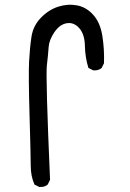

<svg xmlns="http://www.w3.org/2000/svg" viewBox="-20 -775 540 796"><path d="M142.6 0 123 -9.8Q107.4 -44.9 107.4 -87.4Q107.4 -129.9 102.5 -296.9Q97.7 -463.9 100.6 -520Q103.5 -576.2 110.4 -622.1Q117.2 -668 149.4 -701.2Q181.6 -734.4 220.7 -747.1Q259.8 -759.8 298.3 -752.9Q336.9 -746.1 366.2 -713.9Q395.5 -681.6 404.3 -626.5Q413.1 -571.3 411.1 -512.7L401.4 -493.2Q387.7 -481.4 366.2 -483.4L346.7 -493.2Q333 -536.1 332 -584.5Q331.1 -632.8 308.6 -658.2Q286.1 -683.6 256.8 -678.7Q227.5 -673.8 205.6 -641.6Q183.6 -609.4 181.6 -579.6Q179.7 -549.8 174.3 -503.9Q168.9 -458 187.5 -29.3L177.7 -9.8Q164.1 2 142.6 0Z"/></svg>

Font: JasonHandwriting4
Style: Regular
Weight: 400
Version: Version 1.01.21